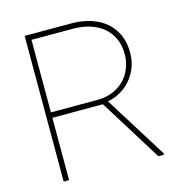

<svg xmlns="http://www.w3.org/2000/svg" viewBox="-105 -808 865 905"><g transform="rotate(-15 327.0 -355.5)"><path d="M557.1 0 368.2 -304.2H121.6V0H95.2V-710.9H321.8Q390.6 -710.9 443.4 -687Q496.1 -663.1 525.6 -616.9Q555.2 -570.8 555.2 -505.9Q555.2 -456.5 533.9 -415Q512.7 -373.5 476.3 -346.4Q439.9 -319.3 395 -311L585 -6.8V0ZM121.6 -684.6V-330.6H345.7Q403.8 -330.6 445.3 -355.2Q486.8 -379.9 507.8 -419.9Q528.8 -460 528.8 -505.9Q528.8 -561 503.4 -601.3Q478 -641.6 431.2 -663.1Q384.3 -684.6 321.8 -684.6Z"/></g></svg>

Font: Mardoto Thin
Style: Regular
Weight: 250
Designer: Christian Robertson, Vahan Hovhannisyan
Foundry: Google
Version: Version 1.000